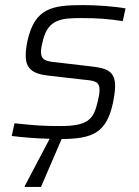

<svg xmlns="http://www.w3.org/2000/svg" viewBox="-20 -538 546 754"><path d="M301 -467C361 -467 406 -464 462 -455L473 -505C429 -513 360 -518 307 -518C185 -518 117 -507 88 -378C83 -355 81 -334 81 -320C81 -271 105 -248 170 -241L310 -225C352 -221 371 -218 371 -184C371 -172 368 -156 363 -136C347 -69 325 -43 217 -43C152 -43 118 -45 37 -54L26 -4C66 1 123 6 175 7L78 191L77 196H141L222 8C342 7 397 -15 423 -131C429 -160 432 -183 432 -200C432 -256 403 -270 340 -277L203 -293C160 -297 141 -302 141 -335C141 -349 145 -364 149 -381C170 -464 224 -467 301 -467Z"/></svg>

Font: Saira UNSAM Light Italic
Style: Regular
Weight: 300
Italic angle: -12°
Designer: Hector Gatti with collaboration of the Omnibus-Type team
Foundry: Omnibus-Type
Version: Version 0.072;PS 000.072;hotconv 1.0.88;makeotf.lib2.5.64775